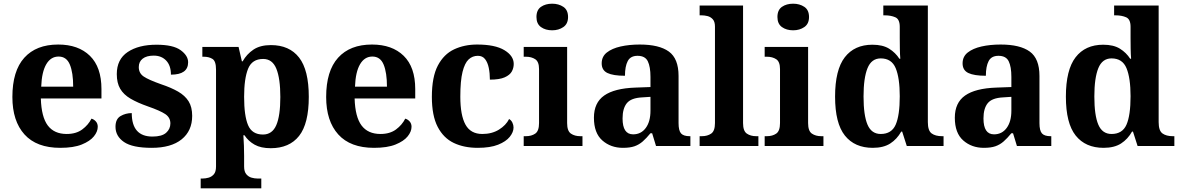

<svg xmlns="http://www.w3.org/2000/svg" viewBox="-20 -790 6391 1039"><path d="M306 10Q178 10 112.5 -62.5Q47 -135 47 -265Q47 -406 111.5 -477.5Q176 -549 295 -549Q404 -549 466.5 -488Q529 -427 529 -308V-257H201Q204 -157 238.5 -111Q273 -65 341 -65Q392 -65 425 -89.5Q458 -114 475 -148Q489 -144 499 -132.5Q509 -121 509 -104Q509 -78 488 -52Q467 -26 422.5 -8Q378 10 306 10ZM376 -321Q376 -397 358 -440.5Q340 -484 297 -484Q255 -484 230.5 -442.5Q206 -401 203 -321Z M801 10Q697 10 651 -21.5Q605 -53 605 -104Q605 -146 632.5 -162Q660 -178 693 -178Q693 -51 805 -51Q856 -51 879 -71.5Q902 -92 902 -122Q902 -154 874.5 -172.5Q847 -191 781 -214Q724 -234 686.5 -256Q649 -278 630.5 -309.5Q612 -341 612 -389Q612 -469 671 -508.5Q730 -548 827 -548Q917 -548 957.5 -518.5Q998 -489 998 -453Q998 -386 905 -386Q905 -435 879.5 -462Q854 -489 812 -489Q773 -489 752 -472.5Q731 -456 731 -427Q731 -394 757.5 -376Q784 -358 852 -334Q906 -316 943.5 -294.5Q981 -273 1000.5 -242Q1020 -211 1020 -163Q1020 -82 963 -36Q906 10 801 10Z M1066 229V176H1078Q1092 176 1108.5 171.5Q1125 167 1137 153.5Q1149 140 1149 111V-413Q1149 -459 1130 -471Q1111 -483 1083 -483H1075V-536H1271L1289 -458H1293Q1315 -497 1351.5 -521.5Q1388 -546 1446 -546Q1546 -546 1598.5 -478.5Q1651 -411 1651 -266Q1651 -121 1598.5 -54.5Q1546 12 1445 12Q1392 12 1358 -7Q1324 -26 1303 -58H1297Q1299 -31 1300 -1.5Q1301 28 1301 53V111Q1301 139 1313 153Q1325 167 1341.5 171.5Q1358 176 1372 176H1394V229ZM1403 -62Q1453 -62 1475 -112.5Q1497 -163 1497 -265Q1497 -365 1475.5 -418Q1454 -471 1404 -471Q1344 -471 1322.5 -418Q1301 -365 1301 -266Q1301 -163 1322.5 -112.5Q1344 -62 1403 -62Z M2004 10Q1876 10 1810.5 -62.5Q1745 -135 1745 -265Q1745 -406 1809.5 -477.5Q1874 -549 1993 -549Q2102 -549 2164.5 -488Q2227 -427 2227 -308V-257H1899Q1902 -157 1936.5 -111Q1971 -65 2039 -65Q2090 -65 2123 -89.5Q2156 -114 2173 -148Q2187 -144 2197 -132.5Q2207 -121 2207 -104Q2207 -78 2186 -52Q2165 -26 2120.5 -8Q2076 10 2004 10ZM2074 -321Q2074 -397 2056 -440.5Q2038 -484 1995 -484Q1953 -484 1928.5 -442.5Q1904 -401 1901 -321Z M2565 10Q2491 10 2435.5 -16.5Q2380 -43 2348.5 -103.5Q2317 -164 2317 -266Q2317 -374 2349.5 -435.5Q2382 -497 2437.5 -523Q2493 -549 2562 -549Q2659 -549 2709.5 -518.5Q2760 -488 2760 -444Q2760 -422 2749.5 -403Q2739 -384 2711 -371.5Q2683 -359 2631 -359Q2631 -393 2625 -422.5Q2619 -452 2605 -470Q2591 -488 2566 -488Q2537 -488 2516 -468.5Q2495 -449 2483 -401Q2471 -353 2471 -267Q2471 -166 2499 -115.5Q2527 -65 2590 -65Q2642 -65 2680 -88.5Q2718 -112 2735 -146Q2747 -139 2753 -126Q2759 -113 2759 -100Q2759 -75 2738.5 -49.5Q2718 -24 2675.5 -7Q2633 10 2565 10Z M2968 -626Q2932 -626 2907.5 -643.5Q2883 -661 2883 -698Q2883 -736 2907.5 -753Q2932 -770 2968 -770Q3003 -770 3028.5 -753Q3054 -736 3054 -698Q3054 -661 3028.5 -643.5Q3003 -626 2968 -626ZM2814 0V-53H2826Q2856 -53 2876.5 -67Q2897 -81 2897 -124V-416Q2897 -456 2876.5 -469.5Q2856 -483 2826 -483H2814V-536H3049V-124Q3049 -81 3069.5 -67Q3090 -53 3120 -53H3132V0Z M3351 10Q3285 10 3239.5 -30Q3194 -70 3194 -153Q3194 -234 3249.5 -273Q3305 -312 3418 -316L3500 -319V-374Q3500 -429 3485.5 -458.5Q3471 -488 3430 -488Q3392 -488 3377 -459.5Q3362 -431 3362 -380Q3298 -380 3267 -395Q3236 -410 3236 -447Q3236 -484 3264 -506Q3292 -528 3338.5 -538.5Q3385 -549 3442 -549Q3547 -549 3599.5 -511Q3652 -473 3652 -379V-124Q3652 -83 3665.5 -68Q3679 -53 3712 -53H3716V0H3530L3509 -69H3500Q3478 -42 3458 -24.5Q3438 -7 3413.5 1.5Q3389 10 3351 10ZM3406 -63Q3449 -63 3474.5 -97.5Q3500 -132 3500 -191V-266L3455 -263Q3395 -260 3372 -231.5Q3349 -203 3349 -149Q3349 -63 3406 -63Z M3766 0V-53H3778Q3808 -53 3828.5 -67Q3849 -81 3849 -124V-646Q3849 -673 3837 -686Q3825 -699 3808.5 -703Q3792 -707 3778 -707H3766V-760H4001V-124Q4001 -81 4021.5 -67Q4042 -53 4072 -53H4084V0Z M4272 -626Q4236 -626 4211.5 -643.5Q4187 -661 4187 -698Q4187 -736 4211.5 -753Q4236 -770 4272 -770Q4307 -770 4332.5 -753Q4358 -736 4358 -698Q4358 -661 4332.5 -643.5Q4307 -626 4272 -626ZM4118 0V-53H4130Q4160 -53 4180.5 -67Q4201 -81 4201 -124V-416Q4201 -456 4180.5 -469.5Q4160 -483 4130 -483H4118V-536H4353V-124Q4353 -81 4373.5 -67Q4394 -53 4424 -53H4436V0Z M4703 10Q4605 10 4552 -56.5Q4499 -123 4499 -267Q4499 -412 4551.5 -480Q4604 -548 4701 -548Q4757 -548 4791.5 -526.5Q4826 -505 4847 -472H4852Q4850 -495 4849.5 -526Q4849 -557 4849 -584V-645Q4849 -686 4825 -696.5Q4801 -707 4768 -707H4760V-760H5001V-129Q5001 -83 5021.5 -68Q5042 -53 5078 -53H5086V0H4887L4862 -78H4857Q4834 -37 4797.5 -13.5Q4761 10 4703 10ZM4746 -65Q4805 -65 4827 -115.5Q4849 -166 4849 -269Q4849 -368 4827 -421Q4805 -474 4746 -474Q4696 -474 4674.5 -421Q4653 -368 4653 -268Q4653 -166 4674.5 -115.5Q4696 -65 4746 -65Z M5304 10Q5238 10 5192.5 -30Q5147 -70 5147 -153Q5147 -234 5202.5 -273Q5258 -312 5371 -316L5453 -319V-374Q5453 -429 5438.5 -458.5Q5424 -488 5383 -488Q5345 -488 5330 -459.5Q5315 -431 5315 -380Q5251 -380 5220 -395Q5189 -410 5189 -447Q5189 -484 5217 -506Q5245 -528 5291.5 -538.5Q5338 -549 5395 -549Q5500 -549 5552.5 -511Q5605 -473 5605 -379V-124Q5605 -83 5618.5 -68Q5632 -53 5665 -53H5669V0H5483L5462 -69H5453Q5431 -42 5411 -24.5Q5391 -7 5366.5 1.5Q5342 10 5304 10ZM5359 -63Q5402 -63 5427.5 -97.5Q5453 -132 5453 -191V-266L5408 -263Q5348 -260 5325 -231.5Q5302 -203 5302 -149Q5302 -63 5359 -63Z M5952 10Q5854 10 5801 -56.5Q5748 -123 5748 -267Q5748 -412 5800.5 -480Q5853 -548 5950 -548Q6006 -548 6040.5 -526.5Q6075 -505 6096 -472H6101Q6099 -495 6098.5 -526Q6098 -557 6098 -584V-645Q6098 -686 6074 -696.5Q6050 -707 6017 -707H6009V-760H6250V-129Q6250 -83 6270.5 -68Q6291 -53 6327 -53H6335V0H6136L6111 -78H6106Q6083 -37 6046.5 -13.5Q6010 10 5952 10ZM5995 -65Q6054 -65 6076 -115.5Q6098 -166 6098 -269Q6098 -368 6076 -421Q6054 -474 5995 -474Q5945 -474 5923.5 -421Q5902 -368 5902 -268Q5902 -166 5923.5 -115.5Q5945 -65 5995 -65Z"/></svg>

Font: Noto Serif Ethiopic
Style: Bold
Weight: 700
Designer: Monotype Design Team
Foundry: Monotype Imaging Inc.
Version: Version 2.102; ttfautohint (v1.8.4.7-5d5b)